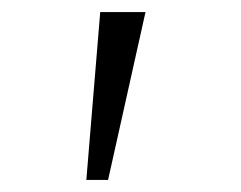

<svg xmlns="http://www.w3.org/2000/svg" viewBox="-20 -720 399 318"><path d="M123 -422 146 -700H221L159 -422Z"/></svg>

Font: Lexend Zetta ExtraLight
Style: Regular
Weight: 250
Version: Version 1.007